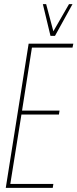

<svg xmlns="http://www.w3.org/2000/svg" viewBox="-20 -912 376 932"><path d="M8 0 119 -700H336L332 -681H135L87 -375H269L266 -356H84L30 -19H239L236 0ZM332 -892 247 -738H225L188 -892H204L239 -760L315 -892Z"/></svg>

Font: Georama Condensed Thin
Style: Italic
Weight: 100
Width: 3
Italic angle: -9°
Designer: Jean-Baptiste Levee
Foundry: Production Type
Version: Version 1.000